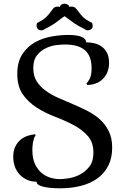

<svg xmlns="http://www.w3.org/2000/svg" viewBox="-20 -1010 685 1044"><path d="M573 -668Q573 -638 563 -615.5Q553 -593 536.5 -578Q520 -563 498.5 -555.5Q477 -548 454 -548L450 -557Q457 -562 467.5 -581Q478 -600 478 -640Q478 -704 443 -736Q408 -768 333 -768Q317 -768 288.5 -765Q260 -762 231.5 -749Q203 -736 182 -710.5Q161 -685 161 -639Q161 -597 179.5 -568Q198 -539 228 -517Q258 -495 296.5 -478Q335 -461 375.5 -444Q416 -427 454.5 -407.5Q493 -388 523 -361Q553 -334 571.5 -296.5Q590 -259 590 -207Q590 -151 569 -109.5Q548 -68 510.5 -40.5Q473 -13 420.5 0.5Q368 14 305 14Q294 14 273 13Q252 12 231 8.5Q210 5 194.5 -2Q179 -9 179 -22Q150 -22 127 -32.5Q104 -43 87 -61Q70 -79 61 -103.5Q52 -128 52 -157Q52 -190 63 -212.5Q74 -235 91 -249.5Q108 -264 129 -271Q150 -278 170 -280L174 -275Q168 -267 164.5 -256Q161 -245 159 -234Q157 -223 156.5 -212.5Q156 -202 156 -195Q156 -148 170.5 -117.5Q185 -87 207 -69Q229 -51 255.5 -43.5Q282 -36 306 -36Q322 -36 352.5 -40.5Q383 -45 413 -60Q443 -75 465.5 -103.5Q488 -132 488 -180Q488 -236 457.5 -270.5Q427 -305 381 -329.5Q335 -354 281 -374.5Q227 -395 181 -424Q135 -453 104.5 -496Q74 -539 74 -608Q74 -675 102.5 -717Q131 -759 173 -781.5Q215 -804 262.5 -812Q310 -820 349 -820Q448 -820 448 -780Q469 -780 491.5 -775Q514 -770 532 -757.5Q550 -745 561.5 -723.5Q573 -702 573 -668ZM358 -972Q362 -974 367 -974Q383 -974 391 -966Q399 -958 408 -945Q417 -932 432 -917Q447 -902 478 -887Q481 -885 482.5 -880Q484 -875 484 -870Q484 -856 475 -850.5Q466 -845 456 -845Q448 -845 440 -852Q400 -871 371 -893Q342 -915 331 -922Q320 -915 291.5 -893Q263 -871 223 -852Q215 -845 204 -845Q193 -845 186 -852.5Q179 -860 179 -871Q179 -875 179.5 -879.5Q180 -884 185 -887Q216 -902 231 -917Q246 -932 255 -945Q264 -958 271.5 -966Q279 -974 296 -974Q301 -974 305 -972Q307 -980 314 -985Q321 -990 330 -990Q340 -990 348 -985Q356 -980 358 -972Z"/></svg>

Font: Milonga
Style: Regular
Weight: 400
Designer: Pablo Impallari, Brenda Gallo, Rodrigo Fuenzalida
Foundry: Pablo Impallari, Brenda Gallo, Rodrigo Fuenzalida
Version: Version 1.000; ttfautohint (v0.93) -l 8 -r 50 -G 200 -x 14 -